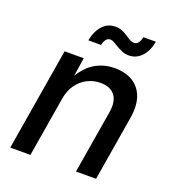

<svg xmlns="http://www.w3.org/2000/svg" viewBox="-136 -855 873 961"><g transform="rotate(20 301.0 -374.5)"><path d="M187.5 -319.8 134.3 0H26.9L117.7 -545.9H219.7L199.2 -412.1L187.5 -416Q222.7 -487.8 271.7 -520.3Q320.8 -552.7 383.8 -552.7Q440.9 -552.7 480.2 -528.6Q519.5 -504.4 536.1 -457.8Q552.7 -411.1 541 -343.3L483.9 0H377L433.1 -336.9Q442.9 -397 418 -428Q393.1 -459 341.8 -459Q304.2 -459 271.7 -442.4Q239.3 -425.8 217 -394.5Q194.8 -363.3 187.5 -319.8ZM426.8 -636.2Q407.2 -636.2 390.6 -642.8Q374 -649.4 360.1 -658Q346.2 -666.5 334.7 -673.1Q323.2 -679.7 313.5 -679.7Q298.8 -679.7 290 -667Q281.2 -654.3 278.3 -638.2H210.4Q220.2 -689 247.6 -719Q274.9 -749 315.4 -749Q335.9 -749 351.6 -742.4Q367.2 -735.8 380.1 -727.1Q393.1 -718.3 404.5 -711.4Q416 -704.6 428.2 -704.6Q442.4 -704.6 450.7 -715.1Q459 -725.6 464.4 -747.1H530.8Q521 -694.8 492.9 -665.5Q464.8 -636.2 426.8 -636.2Z"/></g></svg>

Font: Inter Medium
Style: Italic
Weight: 500
Italic angle: -9.3988°
Designer: Rasmus Andersson
Foundry: rsms
Version: Version 4.001;git-66647c0bb